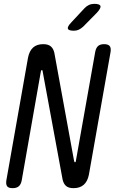

<svg xmlns="http://www.w3.org/2000/svg" viewBox="-20 -970 640 1000"><path d="M126 -670Q133 -705 152.5 -722.5Q172 -740 205 -740Q231 -740 244.5 -728.5Q258 -717 263 -695L366 -131L368 -127Q368 -125 370 -125Q372 -125 373.5 -126.5Q375 -128 375 -131L476 -700Q480 -721 491 -730.5Q502 -740 522 -740Q543 -740 551 -730.5Q559 -721 556 -700L443 -60Q436 -25 416 -7.5Q396 10 363 10Q337 10 324 -1.5Q311 -13 306 -35L202 -599Q202 -602 201 -603.5Q200 -605 198 -605Q196 -605 195 -603.5Q194 -602 193 -599L93 -30Q89 -9 77.5 0.5Q66 10 46 10Q25 10 17.5 0.5Q10 -9 13 -30ZM365 -810Q337 -810 333.5 -820.5Q330 -831 351 -853L420 -927Q430 -938 443 -944Q456 -950 471 -950Q499 -950 503 -939Q507 -928 485 -904L413 -831Q402 -821 390.5 -815.5Q379 -810 365 -810Z"/></svg>

Font: Maple Mono NL Light
Style: Italic
Weight: 300
Italic angle: -10°
Monospace: yes
Designer: subframe7536
Version: Version 7.000